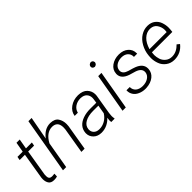

<svg xmlns="http://www.w3.org/2000/svg" viewBox="84 -1587 2434 2434"><g transform="rotate(-45 1301.0 -370.0)"><path d="M168.9 -663.6 145 -528.3H51.3L42.5 -480.5H137.2L79.1 -128.4C78.1 -119.1 77.6 -109.9 77.6 -101.6C77.6 -70.3 85 -43.9 98.6 -23.4C112.8 -2.4 136.7 8.3 170.9 8.8C172.9 8.8 175.3 8.8 177.2 8.8C194.8 8.8 212.4 6.3 229.5 1.5L231.9 -46.4C212.9 -43.9 198.2 -43 188 -43C187 -43 185.5 -43 184.6 -43C151.9 -43.9 135.7 -62 135.7 -97.7L136.7 -127.9L195.3 -480.5H301.3L309.6 -528.3H203.6L227.1 -663.6Z M526.9 -750H469.2L338.9 0H396.5L459 -362.3C503.9 -446.8 563.5 -487.8 629.9 -487.8C630.9 -487.8 631.8 -487.8 632.8 -487.8C690.4 -486.3 722.2 -456.5 727.5 -398.4C728 -391.6 728.5 -384.8 728.5 -377.4C728.5 -366.7 727.5 -356 726.6 -344.7L668.9 0H726.6L784.2 -343.8C785.6 -357.4 786.6 -370.6 786.6 -382.8C786.6 -424.3 776.4 -460.4 755.9 -490.7C735.4 -521 699.7 -536.6 648.9 -538.1C647.5 -538.1 646.5 -538.1 645 -538.1C577.6 -538.1 519 -504.9 469.2 -439Z M1264.6 0 1265.6 -5.9C1262.7 -19.5 1261.2 -33.2 1261.2 -46.9C1261.2 -50.8 1261.7 -54.2 1261.7 -58.1L1265.6 -100.6L1309.6 -366.2C1310.5 -374 1311 -381.8 1311 -389.6C1311 -429.2 1297.4 -463.9 1270 -493.2C1243.2 -522 1202.1 -537.1 1147.9 -538.6C1146.5 -538.6 1145.5 -538.6 1144.5 -538.6C1089.8 -538.6 1042.5 -524.4 1002 -495.6C961.4 -466.8 937.5 -429.2 931.2 -382.8H988.3C995.6 -415 1013.2 -440.9 1041 -460.4C1069.3 -479.5 1101.6 -489.3 1138.2 -489.3C1139.6 -489.3 1140.6 -489.3 1142.1 -489.3C1180.2 -487.8 1208 -477.5 1226.1 -457.5C1244.1 -437.5 1252.9 -413.1 1252.9 -385.3C1252.9 -379.4 1252.4 -373.5 1252 -367.7L1243.2 -307.1L1135.3 -307.6C1086.4 -307.6 1042.5 -300.8 1002.9 -286.6C924.3 -258.3 881.3 -206.1 876 -136.2C875.5 -132.3 875.5 -128.4 875.5 -124.5C875.5 -87.9 888.7 -56.6 915.5 -30.3C941.9 -4.4 977.5 9.3 1022 9.8C1023.4 9.8 1024.9 9.8 1026.4 9.8C1096.2 9.8 1158.7 -21 1207.5 -73.7L1203.1 -37.1C1203.1 -33.7 1202.6 -30.3 1202.6 -26.4C1202.6 -17.6 1203.6 -8.8 1204.6 0ZM1031.7 -41.5C1001 -42 977.1 -51.3 960 -68.4C943.4 -85.4 935.1 -106 935.1 -129.4C935.1 -133.3 935.1 -137.2 935.5 -141.1C939.5 -180.2 960 -210.4 997.6 -231.4C1035.2 -252.4 1083.5 -262.7 1142.6 -262.7L1235.8 -262.2L1215.8 -145.5C1194.3 -111.8 1168 -85.9 1136.2 -67.9C1104.5 -50.3 1072.3 -41.5 1039.1 -41.5C1036.6 -41.5 1034.2 -41.5 1031.7 -41.5Z M1515.1 -681.2C1515.1 -680.2 1515.1 -679.2 1515.1 -678.2C1515.1 -657.7 1527.8 -645.5 1552.7 -641.6C1577.6 -647 1588.4 -656.2 1594.7 -681.2C1591.3 -707 1582.5 -716.8 1557.1 -721.2C1530.8 -715.8 1516.6 -702.1 1515.1 -681.2ZM1557.1 -528.3H1499L1406.7 0H1465.3Z M1956.5 -137.7C1952.6 -107.9 1937 -84 1909.7 -66.4C1882.3 -48.3 1849.1 -39.6 1810.1 -39.6C1731.4 -41 1683.6 -81.5 1683.6 -147.9L1625.5 -148.4C1625.5 -145 1625 -141.6 1625 -138.2C1625 -111.3 1632.3 -86.9 1647 -64.5C1661.1 -42 1682.6 -24.4 1711.4 -11.2C1740.2 2.4 1772 9.3 1807.6 9.8L1827.6 9.3C1881.3 5.9 1925.3 -9.3 1959.5 -36.6C1993.2 -63.5 2011.7 -98.1 2014.2 -140.6C2014.2 -144 2014.6 -147.5 2014.6 -150.9C2014.6 -208 1979.5 -249.5 1910.2 -275.9L1877.4 -287.1L1816.4 -304.7C1764.6 -320.3 1738.8 -346.7 1738.8 -383.3C1738.8 -386.2 1738.8 -389.6 1739.3 -393.1C1742.7 -421.9 1756.8 -444.8 1782.2 -462.4C1807.6 -479.5 1838.9 -488.3 1876 -488.3C1911.6 -487.8 1939.9 -478 1960.9 -459C1981.4 -439.9 1991.7 -416 1991.7 -388.2C1991.7 -385.7 1991.7 -382.8 1991.7 -380.4H2049.3C2049.3 -383.3 2049.3 -386.7 2049.3 -389.6C2049.3 -433.1 2034.2 -468.3 2002.9 -495.6C1971.7 -523.4 1930.2 -537.6 1878.4 -538.1C1877.4 -538.1 1876 -538.1 1875 -538.1C1823.7 -538.1 1779.3 -524.4 1741.2 -497.6C1703.6 -470.2 1683.6 -434.6 1681.2 -390.6C1681.2 -387.7 1680.7 -384.3 1680.7 -381.3C1680.7 -325.2 1717.3 -285.2 1790.5 -260.3L1874.5 -235.4C1929.7 -216.8 1957 -188 1957 -148.4C1957 -145 1957 -141.1 1956.5 -137.7Z M2328.1 9.8C2329.6 9.8 2331.1 9.8 2332.5 9.8C2407.2 9.8 2473.1 -21.5 2520.5 -82.5L2486.3 -110.4C2443.8 -66.9 2396.5 -40 2338.9 -40C2336.9 -40 2334.5 -40 2332.5 -40C2300.3 -40.5 2272.9 -50.8 2250 -69.8C2227.1 -88.9 2210.9 -111.8 2202.6 -138.7C2194.3 -166 2189.9 -190.9 2189.9 -214.4C2189.9 -225.6 2190.9 -236.8 2192.4 -248.5L2193.8 -260.3H2559.6L2563.5 -295.9C2564.9 -308.1 2565.4 -319.8 2565.4 -331.5C2565.4 -362.8 2560.1 -394.5 2549.3 -426.3C2538.6 -458.5 2519.5 -484.9 2492.7 -505.9C2465.3 -526.9 2432.1 -537.6 2392.6 -538.1C2390.6 -538.1 2389.2 -538.1 2387.2 -538.1C2346.7 -538.1 2308.1 -526.9 2271.5 -503.9C2234.9 -481 2204.1 -447.8 2179.7 -403.8C2155.3 -359.4 2140.6 -313 2136.2 -264.2L2134.8 -247.6C2133.8 -237.3 2133.3 -227.1 2133.3 -216.8C2133.3 -182.6 2139.6 -147.9 2152.8 -112.8C2165.5 -77.6 2187.5 -48.8 2218.3 -25.9C2249 -2.9 2285.6 9.3 2328.1 9.8ZM2389.6 -488.3C2430.2 -486.8 2460.4 -471.2 2480.5 -441.4C2500 -411.6 2510.3 -379.4 2510.3 -345.2C2510.3 -335.9 2509.8 -326.7 2508.3 -316.9L2506.8 -309.6L2200.2 -310.1C2217.3 -367.2 2241.7 -411.6 2274.4 -442.4C2307.1 -473.1 2343.8 -488.3 2383.3 -488.3C2385.7 -488.3 2387.7 -488.3 2389.6 -488.3Z"/></g></svg>

Font: Roboto Light
Style: Italic
Weight: 300
Italic angle: -12°
Designer: Google
Version: Version 2.137; 2017